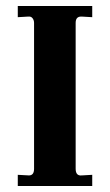

<svg xmlns="http://www.w3.org/2000/svg" viewBox="-20 -617 365 637"><path d="M39 0V-37L76 -35Q93 -35 93 -57V-541Q93 -550 88 -556.5Q83 -563 74 -562L39 -560V-597H286V-560L251 -562H249Q231 -562 231 -541V-57Q231 -45 236 -39.5Q241 -34 251 -35L286 -37V0Z"/></svg>

Font: UnnaBold
Style: Bold
Weight: 700
Designer: Jorge de Buen Unna
Foundry: Omnibus-Type
Version: Version 2.008;hotconv 1.0.109;makeotfexe 2.5.65596